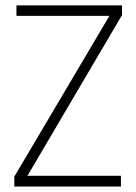

<svg xmlns="http://www.w3.org/2000/svg" viewBox="-20 -680 497 700"><path d="M80.1 -39.1 424.8 -625V-660.2H40V-622.1H378.9L32.2 -36.1V0H420.9V-39.1Z"/></svg>

Font: Yaldevi Colombo ExtraLight
Style: Regular
Weight: 275
Designer: Sol Matas, Denzil Rajitha, Kosala Senevirathne and Pathum Egodawatta
Foundry: Mooniak
Version: Version 1.020 ; ttfautohint (v1.6)